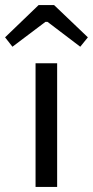

<svg xmlns="http://www.w3.org/2000/svg" viewBox="-58 -736 366 756"><path d="M288 -589 155 -716H94L-38 -589L-9 -552L121 -650H129L258 -552ZM167 0V-487H82V0Z"/></svg>

Font: SnT
Style: Regular
Weight: 400
Designer: Natanael Gama
Version: Version 1.001;PS 001.001;hotconv 1.0.70;makeotf.lib2.5.58329